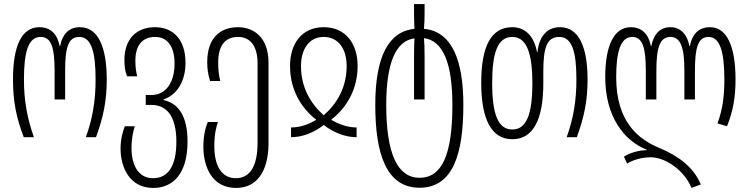

<svg xmlns="http://www.w3.org/2000/svg" viewBox="-20 -676 3687 946"><path d="M97 0H147C115 -91 98 -177 98 -284C98 -419 119 -494 180 -494C233 -494 249 -441 249 -328V-186H301V-328C301 -441 316 -494 370 -494C430 -494 451 -421 451 -284C451 -180 436 -91 403 0H453C488 -95 506 -177 506 -284C506 -441 465 -542 374 -542C318 -542 287 -506 276 -449H274C263 -506 231 -542 174 -542C86 -542 44 -449 44 -284C44 -175 61 -94 97 0Z M735 250C837 250 904 174 904 22C904 -105 859 -167 786 -183V-186C855 -210 894 -279 894 -366C894 -488 827 -542 744 -542C655 -542 593 -487 593 -380C593 -349 596 -326 606 -300H656C650 -325 647 -346 647 -377C647 -460 688 -494 744 -494C801 -494 840 -453 840 -362C840 -267 795 -208 727 -208H698V-159H727C796 -159 849 -110 849 22C849 141 809 202 734 202C660 202 628 135 628 54C628 5 637 -32 644 -54H595C586 -32 574 9 574 56C574 148 618 250 735 250Z M1143 250C1240 250 1303 176 1303 29V-367C1303 -491 1231 -542 1153 -542C1063 -542 1001 -487 1001 -370C1001 -336 1005 -310 1015 -277H1065C1058 -307 1055 -334 1055 -367C1055 -460 1096 -494 1153 -494C1210 -494 1249 -453 1249 -364V28C1249 142 1212 202 1142 202C1068 202 1036 135 1036 44C1036 -19 1047 -56 1054 -75H1004C995 -55 982 -14 982 46C982 148 1026 250 1143 250Z M1414 0C1468 0 1525 -21 1575 -60C1626 -21 1683 0 1737 0V-48C1699 -48 1656 -60 1613 -85V-87C1690 -147 1742 -238 1742 -351C1742 -460 1684 -542 1575 -542C1466 -542 1409 -460 1409 -351C1409 -238 1460 -147 1537 -87V-85C1494 -59 1452 -48 1414 -48ZM1575 -108C1512 -164 1463 -243 1463 -351C1463 -431 1501 -494 1575 -494C1650 -494 1688 -431 1688 -351C1688 -243 1639 -164 1575 -108Z M2047 249C2212 249 2263 83 2263 -159C2263 -375 2209 -521 2069 -534C2071 -559 2072 -584 2072 -609V-656H2020V-608C2020 -584 2021 -559 2022 -534C1895 -521 1829 -398 1829 -159C1829 77 1881 249 2047 249ZM2047 200C1940 200 1883 84 1883 -159C1883 -361 1928 -475 2022 -487C2021 -461 2020 -437 2020 -396V-186H2072V-396C2072 -437 2071 -462 2069 -488C2163 -476 2209 -364 2209 -159C2209 90 2156 200 2047 200Z M2504 10C2609 10 2657 -90 2657 -267V-326C2657 -442 2675 -494 2735 -494C2799 -494 2820 -421 2820 -284C2820 -180 2805 -91 2772 0H2822C2857 -95 2875 -177 2875 -284C2875 -441 2834 -542 2739 -542C2679 -542 2637 -502 2628 -419H2626C2610 -506 2561 -542 2504 -542C2398 -542 2351 -445 2351 -268C2351 -89 2401 10 2504 10ZM2504 -38C2434 -38 2405 -113 2405 -268C2405 -416 2432 -494 2504 -494C2574 -494 2603 -416 2603 -267C2603 -112 2574 -38 2504 -38Z M3387 250 3433 233C3398 148 3322 92 3231 54C3124 10 3016 -76 3016 -296C3016 -419 3037 -494 3095 -494C3146 -494 3162 -441 3162 -328V-186H3214V-328C3214 -441 3231 -494 3283 -494C3334 -494 3352 -441 3352 -328V-186H3404V-328C3404 -441 3419 -494 3471 -494C3528 -494 3549 -419 3549 -284C3549 -206 3541 -137 3515 -68L3562 -54C3592 -128 3604 -198 3604 -284C3604 -449 3561 -542 3478 -542C3421 -542 3390 -506 3379 -449H3377C3366 -506 3334 -542 3283 -542C3231 -542 3200 -506 3189 -449H3187C3176 -506 3144 -542 3088 -542C3004 -542 2962 -449 2962 -296C2962 -102 3054 17 3167 62V64C3128 64 3083 77 3054 96L3070 130C3100 111 3144 99 3187 99C3258 99 3352 163 3387 250Z"/></svg>

Font: Noto Sans Georgian ExtraCondensed Light
Style: Regular
Weight: 300
Width: 2
Designer: Monotype Design Team, Akaki Razmadze
Foundry: Google LLC
Version: Version 2.005